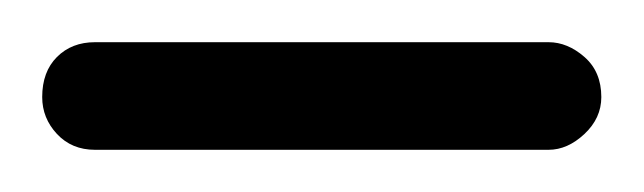

<svg xmlns="http://www.w3.org/2000/svg" viewBox="-20 -706 305 91"><path d="M25 -635Q14 -635 7 -642.5Q0 -650 0 -660Q0 -672 7 -679Q14 -686 25 -686H240Q249 -686 257 -679Q265 -672 265 -660Q265 -650 257 -642.5Q249 -635 240 -635Z"/></svg>

Font: Dosis ExtraLight
Style: Regular
Weight: 400
Version: Version 3.001; ttfautohint (v1.8.2)